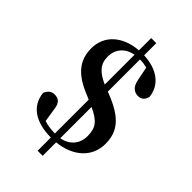

<svg xmlns="http://www.w3.org/2000/svg" viewBox="-281 -927 1151 1151"><g transform="rotate(45 294.5 -351.5)"><path d="M279 128H322V14C452 1 538 -77 538 -188C538 -290 490 -357 337 -416L326 -420V-693C348 -693 367 -690 387 -685L404 -600C414 -543 444 -529 474 -529C497 -529 519 -543 525 -575C516 -666 441 -723 326 -728V-831H283V-727C153 -717 72 -641 72 -534C72 -425 135 -363 256 -315L279 -305V-18C242 -19 214 -23 187 -32L173 -122C167 -167 147 -183 113 -183C89 -183 68 -170 57 -140C67 -43 143 15 279 16ZM322 -286C405 -248 429 -215 429 -145C429 -82 390 -33 322 -21ZM283 -437C210 -470 177 -505 177 -568C177 -633 218 -678 283 -690Z"/></g></svg>

Font: Source Han Serif CN
Style: Bold
Weight: 700
Designer: Ryoko NISHIZUKA 西塚涼子 (kana & ideographs); Frank Grießhammer (Latin, Greek & Cyrillic); Wenlong ZHANG 张文龙 (bopomofo); San
Foundry: Adobe
Version: Version 2.003;hotconv 1.1.1;makeotfexe 2.6.0